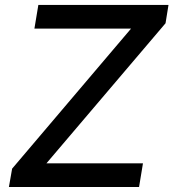

<svg xmlns="http://www.w3.org/2000/svg" viewBox="-20 -747 693 767"><path d="M15.6 0 28.4 -73.2 503.6 -632.8H117.5L133.2 -727.3H653.1L641.3 -654.1L165.5 -94.5H551.1L535.5 0Z"/></svg>

Font: Inter P Medium
Style: Italic
Weight: 500
Italic angle: 9.39999°
Designer: Rasmus Andersson
Foundry: rsms
Version: Version 3.018;git-588b23468